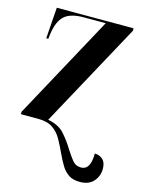

<svg xmlns="http://www.w3.org/2000/svg" viewBox="-117 -607 695 918"><g transform="rotate(15 230.5 -148.0)"><path d="M369 240Q334 240 312.5 225Q291 210 276.5 185.5Q262 161 249 133Q233 98 216 67.5Q199 37 172 18.5Q145 0 99 0H14V-12L293 -525H184Q119 -525 89 -498Q59 -471 50 -406L47 -382H37L48 -536H428V-524L147 -8Q201 2 229.5 34.5Q258 67 279 102Q296 129 313 150.5Q330 172 357 172Q404 172 404 90Q428 91 444 105.5Q460 120 460 152Q460 187 437 213.5Q414 240 369 240Z"/></g></svg>

Font: Noto Serif Display Condensed
Style: Bold
Weight: 700
Width: 3
Designer: Monotype Design Team
Foundry: Monotype Imaging Inc.
Version: Version 2.009